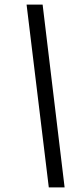

<svg xmlns="http://www.w3.org/2000/svg" viewBox="-20 -763 358 838"><path d="M193 55 96 -743H166L262 55Z"/></svg>

Font: Saira SemiCondensed
Style: Italic
Weight: 400
Width: 4
Italic angle: -12°
Designer: Hector Gatti with collaboration of the Omnibus-Type team
Foundry: Omnibus-Type
Version: Version 1.101